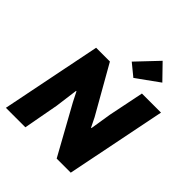

<svg xmlns="http://www.w3.org/2000/svg" viewBox="-259 -1138 1300 1300"><g transform="rotate(45 391.0 -488.0)"><path d="M16.1 0 160.6 -719.7H292.5L485.8 -379.9L519 -312.5H522.9L547.4 -465.8L599.1 -719.7H781.7L637.2 0H502.4L310.1 -347.7L274.9 -417H271L249.5 -253.9L202.6 0ZM483.4 -753.4 397.5 -823.7 541.5 -975.6 644.5 -869.6Z"/></g></svg>

Font: Reddit Sans Black
Style: Italic
Weight: 900
Italic angle: -11.25°
Designer: Stephen Hutchings
Version: Version 1.013